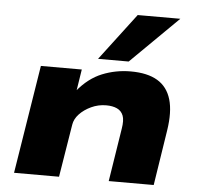

<svg xmlns="http://www.w3.org/2000/svg" viewBox="-54 -837 927 893"><g transform="rotate(5 409.5 -390.5)"><path d="M44 0 125 -506H316L300 -404H297Q348 -466 411 -491.5Q474 -517 544 -517Q622 -517 669 -489Q716 -461 733 -403.5Q750 -346 736 -257L696 0H486L525 -247Q532 -288 523.5 -309.5Q515 -331 494.5 -340.5Q474 -350 444 -350Q407 -350 374 -334.5Q341 -319 319.5 -296Q298 -273 294 -246L254 0ZM387 -562 553 -781H752L530 -562Z"/></g></svg>

Font: Nunito Sans 7pt Expanded Black
Style: Italic
Weight: 900
Width: 7
Italic angle: -9°
Designer: Vernon Adams
Foundry: Vernon Adams
Version: Version 3.101;gftools[0.9.27]